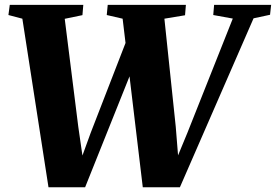

<svg xmlns="http://www.w3.org/2000/svg" viewBox="-20 -763 1130 786"><path d="M178.5 3.5 71.5 -686.5 14.5 -701.5 20 -743H321L317.5 -701L245 -686L300.5 -244L325.5 -70.5L295 -64.5L351 -218.5L517.5 -648L548.5 -546L328.5 3.5ZM564.5 3.5 482 -686.5 417 -701.5 421 -743H741L737.5 -700.5L653 -686.5L699.5 -244L713.5 -70L683.5 -65.5L747 -219L933 -687L853 -701.5L856.5 -743H1090L1085.5 -702.5L1018 -688L716.5 3.5Z"/></svg>

Font: Merriweather 60pt Black
Style: Italic
Weight: 900
Italic angle: -7.8°
Version: Version 2.101